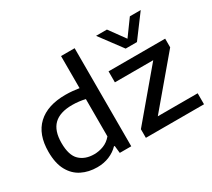

<svg xmlns="http://www.w3.org/2000/svg" viewBox="-150 -1085 1516 1370"><g transform="rotate(-30 608.0 -399.5)"><path d="M300.5 9Q230 9 173.8 -19Q117.5 -47 84.8 -106.5Q52 -166 52 -260.5Q52 -404 131.8 -478.5Q211.5 -553 359.5 -553Q390 -553 418.8 -550.2Q447.5 -547.5 471.5 -543.5V-808H583.5V0H489L482.5 -61H476Q445 -28.5 400 -9.8Q355 9 300.5 9ZM327 -82.5Q366.5 -82.5 404.5 -97Q442.5 -111.5 471.5 -146V-453.5Q449.5 -459 421.8 -462.5Q394 -466 365 -466Q263.5 -466 213.8 -417.8Q164 -369.5 164 -269Q164 -167.5 208.5 -125Q253 -82.5 327 -82.5ZM704 0V-71L1026.5 -453.5H710.5V-544H1177V-472.5L854.5 -90.5H1183V0ZM897.5 -623.5 760 -808H849.5L944 -678L1038.5 -808H1128L990.5 -623.5Z"/></g></svg>

Font: Encode Sans Expanded Expanded Medium
Style: Regular
Weight: 500
Width: 7
Designer: Multiple Designers
Foundry: Impallari Type
Version: Version 3.000; ttfautohint (v1.8.3) -l 8 -r 50 -G 200 -x 14 